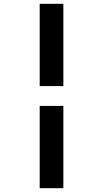

<svg xmlns="http://www.w3.org/2000/svg" viewBox="-20 -843 540 1006"><path d="M188 -392V-823H312V-392ZM188 143V-288H312V143Z"/></svg>

Font: Iosevka SS04 Extrabold
Style: Regular
Weight: 800
Monospace: yes
Designer: Belleve Invis
Foundry: Belleve Invis
Version: Version 19.0.0; ttfautohint (v1.8.4)